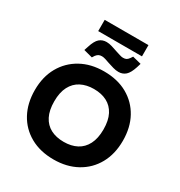

<svg xmlns="http://www.w3.org/2000/svg" viewBox="-232 -1189 1277 1360"><g transform="rotate(30 406.0 -509.0)"><path d="M406 10Q296 10 215 -35.5Q134 -81 90 -162Q46 -243 46 -351Q46 -459 91.5 -539.5Q137 -620 218 -665Q299 -710 406 -710Q517 -710 597.5 -664.5Q678 -619 722 -538.5Q766 -458 766 -350Q766 -242 721 -161Q676 -80 594.5 -35Q513 10 406 10ZM406 -134Q467 -134 512 -157.5Q557 -181 582 -229.5Q607 -278 607 -351Q607 -424 582.5 -471.5Q558 -519 513 -542.5Q468 -566 406 -566Q346 -566 300.5 -542.5Q255 -519 230 -471Q205 -423 205 -350Q205 -277 229.5 -229Q254 -181 299 -157.5Q344 -134 406 -134ZM280 -752 208 -771 219 -804Q236 -858 259.5 -878.5Q283 -899 317 -899Q338 -899 361 -892Q384 -885 407 -877Q427 -871 443.5 -865.5Q460 -860 472 -860Q489 -860 499 -865.5Q509 -871 519 -885L531 -903L602 -885L592 -852Q575 -799 551.5 -778Q528 -757 494 -757Q473 -757 450 -763.5Q427 -770 403 -778Q384 -785 367.5 -790Q351 -795 339 -795Q323 -795 312.5 -789.5Q302 -784 292 -771ZM226 -936V-1028H584V-936Z"/></g></svg>

Font: REM SemiBold
Style: Regular
Weight: 600
Designer: Octavio Pardo
Foundry: Ashler Design
Version: Version 1.005;gftools[0.9.28]